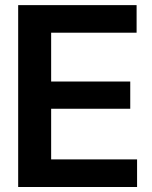

<svg xmlns="http://www.w3.org/2000/svg" viewBox="-20 -748 610 768"><path d="M52.7 0V-727.5H526.4V-617.2H184.6V-421.9H501V-313H184.6V-110.4H528.3V0Z"/></svg>

Font: Inter Tight SemiBold
Style: Regular
Weight: 600
Designer: Rasmus Andersson
Foundry: rsms
Version: Version 3.004; ttfautohint (v1.8.4.7-5d5b)